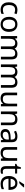

<svg xmlns="http://www.w3.org/2000/svg" viewBox="2740 -3546 816 6335"><g transform="rotate(90 3147.5 -378.0)"><path d="M300 10Q229 10 173.5 -19Q118 -48 86.5 -109Q55 -170 55 -265Q55 -364 88 -426Q121 -488 177.5 -517Q234 -546 306 -546Q347 -546 385 -537.5Q423 -529 447 -517L420 -444Q396 -453 364 -461Q332 -469 304 -469Q146 -469 146 -266Q146 -169 184.5 -117.5Q223 -66 299 -66Q343 -66 376.5 -75Q410 -84 438 -97V-19Q411 -5 378.5 2.5Q346 10 300 10Z M1031 -269Q1031 -136 963.5 -63Q896 10 781 10Q710 10 654.5 -22.5Q599 -55 567 -117.5Q535 -180 535 -269Q535 -402 602 -474Q669 -546 784 -546Q857 -546 912.5 -513.5Q968 -481 999.5 -419.5Q1031 -358 1031 -269ZM626 -269Q626 -174 663.5 -118.5Q701 -63 783 -63Q864 -63 902 -118.5Q940 -174 940 -269Q940 -364 902 -418Q864 -472 782 -472Q700 -472 663 -418Q626 -364 626 -269Z M1758 -546Q1849 -546 1894 -499.5Q1939 -453 1939 -349V0H1852V-345Q1852 -472 1743 -472Q1665 -472 1631.5 -427Q1598 -382 1598 -296V0H1511V-345Q1511 -472 1401 -472Q1320 -472 1289 -422Q1258 -372 1258 -278V0H1170V-536H1241L1254 -463H1259Q1284 -505 1326.5 -525.5Q1369 -546 1417 -546Q1543 -546 1581 -456H1586Q1613 -502 1659.5 -524Q1706 -546 1758 -546Z M2693 -546Q2784 -546 2829 -499.5Q2874 -453 2874 -349V0H2787V-345Q2787 -472 2678 -472Q2600 -472 2566.5 -427Q2533 -382 2533 -296V0H2446V-345Q2446 -472 2336 -472Q2255 -472 2224 -422Q2193 -372 2193 -278V0H2105V-536H2176L2189 -463H2194Q2219 -505 2261.5 -525.5Q2304 -546 2352 -546Q2478 -546 2516 -456H2521Q2548 -502 2594.5 -524Q2641 -546 2693 -546Z M3488 -536V0H3416L3403 -71H3399Q3373 -29 3327 -9.5Q3281 10 3229 10Q3132 10 3083 -36.5Q3034 -83 3034 -185V-536H3123V-191Q3123 -63 3242 -63Q3331 -63 3365.5 -113Q3400 -163 3400 -257V-536Z M3916 -546Q4012 -546 4061 -499.5Q4110 -453 4110 -349V0H4023V-343Q4023 -472 3903 -472Q3814 -472 3780 -422Q3746 -372 3746 -278V0H3658V-536H3729L3742 -463H3747Q3773 -505 3819 -525.5Q3865 -546 3916 -546Z M4479 -545Q4577 -545 4624 -502Q4671 -459 4671 -365V0H4607L4590 -76H4586Q4551 -32 4512.5 -11Q4474 10 4406 10Q4333 10 4285 -28.5Q4237 -67 4237 -149Q4237 -229 4300 -272.5Q4363 -316 4494 -320L4585 -323V-355Q4585 -422 4556 -448Q4527 -474 4474 -474Q4432 -474 4394 -461.5Q4356 -449 4323 -433L4296 -499Q4331 -518 4379 -531.5Q4427 -545 4479 -545ZM4505 -259Q4405 -255 4366.5 -227Q4328 -199 4328 -148Q4328 -103 4355.5 -82Q4383 -61 4426 -61Q4494 -61 4539 -98.5Q4584 -136 4584 -214V-262Z M5285 -536V0H5213L5200 -71H5196Q5170 -29 5124 -9.5Q5078 10 5026 10Q4929 10 4880 -36.5Q4831 -83 4831 -185V-536H4920V-191Q4920 -63 5039 -63Q5128 -63 5162.5 -113Q5197 -163 5197 -257V-536Z M5634 -62Q5654 -62 5675 -65.5Q5696 -69 5709 -73V-6Q5695 1 5669 5.5Q5643 10 5619 10Q5577 10 5541.5 -4.5Q5506 -19 5484 -55Q5462 -91 5462 -156V-468H5386V-510L5463 -545L5498 -659H5550V-536H5705V-468H5550V-158Q5550 -109 5573.5 -85.5Q5597 -62 5634 -62Z M6023 -546Q6092 -546 6141.5 -516Q6191 -486 6217.5 -431.5Q6244 -377 6244 -304V-251H5877Q5879 -160 5923.5 -112.5Q5968 -65 6048 -65Q6099 -65 6138.5 -74.5Q6178 -84 6220 -102V-25Q6179 -7 6139 1.5Q6099 10 6044 10Q5968 10 5909.5 -21Q5851 -52 5818.5 -113.5Q5786 -175 5786 -264Q5786 -352 5815.5 -415Q5845 -478 5898.5 -512Q5952 -546 6023 -546ZM6022 -474Q5959 -474 5922.5 -433.5Q5886 -393 5879 -321H6152Q6151 -389 6120 -431.5Q6089 -474 6022 -474ZM6164 -756Q6152 -738 6127 -709.5Q6102 -681 6073.5 -652.5Q6045 -624 6021 -606H5963V-618Q5978 -637 5995.5 -663Q6013 -689 6030 -716.5Q6047 -744 6058 -766H6164Z"/></g></svg>

Font: Noto Sans Medefaidrin
Style: Regular
Weight: 400
Designer: Dalton Maag Ltd
Foundry: Dalton Maag Ltd
Version: Version 1.002; ttfautohint (v1.8.4.7-5d5b)